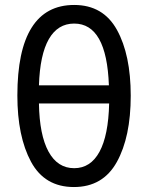

<svg xmlns="http://www.w3.org/2000/svg" viewBox="-20 -744 596 774"><path d="M278 10Q160 10 105 -92Q50 -194 50 -359Q50 -541 107.5 -632.5Q165 -724 279 -724Q396 -724 451.5 -623.5Q507 -523 507 -358Q507 -192 451 -91Q395 10 278 10ZM137 -400H419Q410 -649 279 -649Q213 -649 177 -586.5Q141 -524 137 -400ZM420 -327H137Q139 -200 175.5 -133Q212 -66 279 -66Q345 -66 381 -132Q417 -198 420 -327Z"/></svg>

Font: Noto Sans UI Cond
Style: Regular
Weight: 400
Width: 3
Designer: Monotype Design Team
Foundry: Monotype Imaging Inc.
Version: Version 1.001